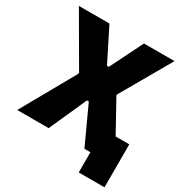

<svg xmlns="http://www.w3.org/2000/svg" viewBox="-191 -838 1050 1111"><g transform="rotate(30 333.5 -282.5)"><path d="M495 135H667V-152H576L461 -360V-366L653 -700H449L340 -481H328L218 -700H14L208 -366V-359L6 0H216L328 -250H340L455 0H495Z"/></g></svg>

Font: Fixel Text ExtraBold
Style: Regular
Weight: 800
Width: 4
Designer: AlfaBravo + MacPaw
Foundry: Kyrylo Tkachov, Marchela Mozhyna, Serhii Makarenko, Maria Weinstein, Zakhar Kryvoshyya
Version: Version 1.211